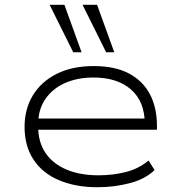

<svg xmlns="http://www.w3.org/2000/svg" viewBox="-20 -777 757 805"><path d="M388 8Q298 8 228.5 -21Q159 -50 121 -107Q83 -164 83 -245Q83 -320 118 -377.5Q153 -435 218 -467.5Q283 -500 373 -500Q462 -500 520.5 -469Q579 -438 608.5 -382Q638 -326 638 -250V-233H117V-280H615L587 -258Q587 -351 529.5 -401.5Q472 -452 372 -452Q306 -452 254 -429.5Q202 -407 171 -363Q140 -319 140 -255V-247Q140 -181 171 -135.5Q202 -90 259 -66Q316 -42 393 -42Q452 -42 506.5 -55.5Q561 -69 603 -104L628 -64Q589 -26 524 -9Q459 8 388 8ZM425 -558 326 -757H387L459 -558ZM287 -558 188 -757H250L322 -558Z"/></svg>

Font: Nunito Sans 7pt Expanded ExtraLight
Style: Regular
Weight: 250
Width: 7
Designer: Vernon Adams
Foundry: Vernon Adams
Version: Version 3.101;gftools[0.9.27]